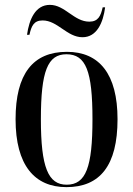

<svg xmlns="http://www.w3.org/2000/svg" viewBox="-20 -759 548 789"><path d="M319 -606C378 -606 404 -666 412 -729H402C394 -693 383 -670 347 -670C284 -670 247 -739 185 -739C125 -739 100 -679 91 -616H101C109 -652 119 -675 155 -675C217 -675 255 -606 319 -606ZM253 10C391 10 463 -79 463 -269C463 -455 388 -546 255 -546C115 -546 44 -455 44 -269C44 -80 122 10 253 10ZM254 0C178 0 148 -71 148 -269C148 -467 176 -536 253 -536C333 -536 360 -467 360 -269C360 -72 333 0 254 0Z"/></svg>

Font: Noto Serif Display Condensed Medium
Style: Regular
Weight: 500
Width: 3
Designer: Monotype Design Team
Foundry: Monotype Imaging Inc.
Version: Version 2.009